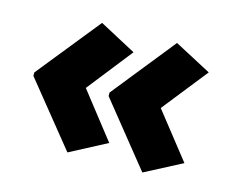

<svg xmlns="http://www.w3.org/2000/svg" viewBox="-76 -627 832 693"><g transform="rotate(15 340.5 -281.0)"><path d="M36 -287 226 -523 363 -450 230 -281 363 -111 226 -39 36 -274ZM317 -287 506 -523 644 -450 510 -281 644 -111 506 -39 317 -274Z"/></g></svg>

Font: Noto Sans Devanagari Black
Style: Regular
Weight: 900
Version: Version 2.003